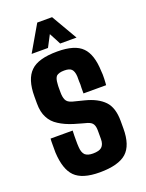

<svg xmlns="http://www.w3.org/2000/svg" viewBox="-147 -845 702 926"><g transform="rotate(-20 204.0 -382.0)"><path d="M201.2 8.8C265.6 8.8 311.5 -3.9 338.9 -28.3C366.2 -52.7 379.9 -93.8 379.9 -151.4V-170.9V-190.4C379.9 -235.4 369.1 -269.5 347.7 -292C325.2 -315.4 293 -332 250 -342.8C224.6 -349.6 205.1 -354.5 192.4 -357.4C175.8 -362.3 166 -369.1 161.1 -379.9C156.2 -390.6 154.3 -403.3 154.3 -418.9V-443.4C154.3 -448.2 154.3 -454.1 155.3 -462.9C156.2 -481.4 160.2 -494.1 167 -501C174.8 -507.8 188.5 -511.7 207 -511.7C225.6 -511.7 237.3 -507.8 244.1 -501C251 -494.1 255.9 -481.4 256.8 -462.9V-438.5C257.8 -427.7 257.8 -416 256.8 -404.3V-376H373C374 -382.8 374 -393.6 375 -408.2C376 -423.8 375 -437.5 374 -448.2C372.1 -505.9 358.4 -546.9 334 -571.3C309.6 -596.7 266.6 -609.4 207 -609.4C141.6 -609.4 95.7 -596.7 69.3 -570.3C43 -544.9 29.3 -502.9 29.3 -443.4V-425.8V-407.2C29.3 -377.9 34.2 -353.5 44.9 -334C54.7 -314.5 69.3 -298.8 89.8 -286.1C109.4 -273.4 132.8 -262.7 161.1 -253.9C190.4 -245.1 211.9 -239.3 226.6 -235.4C239.3 -231.4 249 -225.6 253.9 -216.8C258.8 -208 260.7 -197.3 260.7 -182.6V-167V-159.2V-140.6C260.7 -122.1 255.9 -108.4 246.1 -99.6C237.3 -91.8 221.7 -87.9 201.2 -87.9C183.6 -87.9 169.9 -91.8 161.1 -99.6C152.3 -108.4 147.5 -122.1 146.5 -140.6C145.5 -150.4 145.5 -163.1 145.5 -177.7C145.5 -192.4 145.5 -208 146.5 -225.6H33.2C32.2 -219.7 32.2 -209 32.2 -194.3V-154.3C35.2 -96.7 48.8 -54.7 74.2 -29.3C99.6 -3.9 141.6 8.8 201.2 8.8ZM86.9 -640.6H170.9C186.5 -670.9 197.3 -690.4 202.1 -700.2C217.8 -670.9 228.5 -651.4 233.4 -640.6H317.4C279.3 -707 252.9 -751 240.2 -773.4H164.1C126 -707 99.6 -663.1 86.9 -640.6Z"/></g></svg>

Font: Yellow Ladder Regular
Style: Regular
Weight: 400
Designer: Zima Creative
Version: Version 2.002